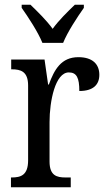

<svg xmlns="http://www.w3.org/2000/svg" viewBox="-20 -786 449 806"><path d="M158 -606H245C263 -651 305 -715 332 -753V-766H294C263 -736 227 -701 201 -665C175 -701 139 -736 108 -766H71V-753C98 -715 140 -651 158 -606ZM26 0H277V-41H255C218 -41 188 -49 188 -108V-273C188 -362 212 -482 269 -482C302 -482 313 -459 313 -404C372 -404 397 -431 397 -472C397 -517 368 -546 309 -546C237 -546 208 -494 185 -431H182L167 -536H27V-495H30C67 -495 98 -486 98 -427V-113C98 -50 67 -41 29 -41H26Z"/></svg>

Font: Noto Serif Lao Condensed
Style: Regular
Weight: 400
Width: 3
Designer: Monotype Design Team
Foundry: Monotype Imaging Inc.
Version: Version 2.003